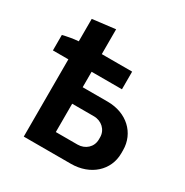

<svg xmlns="http://www.w3.org/2000/svg" viewBox="-153 -779 871 904"><g transform="rotate(30 282.0 -327.5)"><path d="M98 -640V-518C69 -516 38 -510 14 -504V-420H98V0H354C460 0 535 -69 535 -161V-178C535 -271 462 -340 358 -340H222V-424H387V-520H222V-655ZM218 -94V-248H336C378 -248 411 -217 411 -177V-165C411 -124 378 -94 336 -94Z"/></g></svg>

Font: Fixel Display SemiBold
Style: Regular
Weight: 600
Designer: AlfaBravo + MacPaw
Foundry: Kyrylo Tkachov, Marchela Mozhyna, Serhii Makarenko, Maria Weinstein, Zakhar Kryvoshyya
Version: Version 1.211